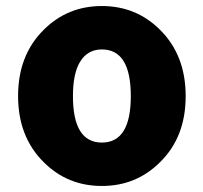

<svg xmlns="http://www.w3.org/2000/svg" viewBox="-20 -603 675 637"><path d="M318 14Q204 14 125 -65Q40 -149 40 -284.5Q40 -420 125 -504Q204 -583 318 -583Q432 -583 511 -504Q596 -420 596 -284Q596 -148 511 -65Q432 14 318 14ZM318 -130Q414 -130 414 -284Q414 -439 318 -439Q270 -439 245 -397Q222 -358 222 -284Q222 -130 318 -130Z"/></svg>

Font: GenSenRounded TW H
Style: Regular
Weight: 900
Version: Version 1.501;PS 1;hotconv 16.6.51;makeotf.lib2.5.65220